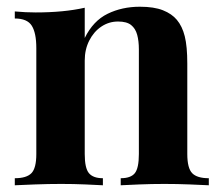

<svg xmlns="http://www.w3.org/2000/svg" viewBox="-20 -551 654 571"><path d="M396 -531Q438 -531 464.5 -520.5Q491 -510 506 -492Q522 -473 529.5 -443Q537 -413 537 -362V-93Q537 -51 551.5 -36Q566 -21 601 -21V0Q582 -1 544 -2.5Q506 -4 469 -4Q431 -4 394.5 -2.5Q358 -1 339 0V-21Q369 -21 381 -36Q393 -51 393 -93V-404Q393 -429 388 -447.5Q383 -466 370 -476.5Q357 -487 331 -487Q304 -487 281.5 -472Q259 -457 245.5 -430.5Q232 -404 232 -371V-93Q232 -51 244.5 -36Q257 -21 286 -21V0Q268 -1 233.5 -2.5Q199 -4 162 -4Q124 -4 84 -2.5Q44 -1 24 0V-21Q59 -21 73.5 -36Q88 -51 88 -93V-408Q88 -453 74.5 -474.5Q61 -496 24 -496V-517Q56 -514 86 -514Q128 -514 164.5 -517.5Q201 -521 232 -528V-438Q257 -489 300 -510Q343 -531 396 -531Z"/></svg>

Font: Playfair Display
Style: Bold
Weight: 700
Designer: Claus Eggers Sørensen
Foundry: Claus Eggers Sørensen
Version: Version 1.203